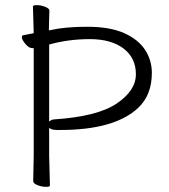

<svg xmlns="http://www.w3.org/2000/svg" viewBox="-20 -715 658 746"><path d="M171 -110 174 6Q174 11 158.5 11Q143 11 126 4.5Q109 -2 109 -12L111 -111V-528H105Q92 -528 78.5 -544.5Q65 -561 65 -569.5Q65 -578 70 -578L111 -586Q108 -677 108 -690Q108 -695 123.5 -695Q139 -695 155.5 -688.5Q172 -682 172 -674Q172 -662 171 -644Q170 -626 170 -603V-597L176 -598Q232 -611 319.5 -611Q407 -611 462 -586.5Q517 -562 543.5 -521.5Q570 -481 570 -432Q570 -346 517 -296Q425 -210 215 -210H200Q187 -210 178 -214L171 -218ZM189 -251Q358 -262 433 -312.5Q508 -363 508 -426.5Q508 -490 460 -526.5Q412 -563 329 -563Q246 -563 171 -542V-243L179 -248Q184 -251 189 -251Z"/></svg>

Font: Moon Stars Kai T Light
Style: Regular
Weight: 300
Designer: GuiWonder
Version: Version 1.101